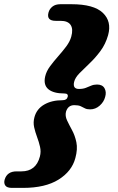

<svg xmlns="http://www.w3.org/2000/svg" viewBox="-79 -766 559 912"><path d="M242.5 -306Q246.5 -322 226.5 -322Q175 -322 150.8 -342.2Q126.5 -362.5 135.5 -402.5Q141 -427 158.5 -450.8Q176 -474.5 197 -498.2Q218 -522 235.5 -545.2Q253 -568.5 259.5 -592Q269.5 -628 256.5 -647.5Q243.5 -667 209 -667H186Q140.5 -667 151.5 -707Q156 -723.5 170.2 -734.8Q184.5 -746 208 -746H260.5Q366.5 -746 409.5 -705Q452.5 -664 434.5 -599Q422.5 -556.5 398 -523.5Q373.5 -490.5 346.2 -464.8Q319 -439 298.2 -417.8Q277.5 -396.5 273 -376.5Q265.5 -343.5 296 -343.5Q315.5 -343.5 328.8 -348.8Q342 -354 354.2 -359.2Q366.5 -364.5 382 -364.5Q407.5 -364.5 417.5 -346.8Q427.5 -329 420.5 -305.5Q414.5 -282 394.5 -264.2Q374.5 -246.5 349 -246.5Q333.5 -246.5 324.2 -251.5Q315 -256.5 304.2 -261.5Q293.5 -266.5 274 -266.5Q244 -266.5 234.5 -235.5Q229.5 -215.5 239.5 -194.2Q249.5 -173 263.2 -147.8Q277 -122.5 283.8 -90.2Q290.5 -58 279 -15.5Q262.5 47.5 199.2 87Q136 126.5 30.5 126.5H-22Q-46 126.5 -53.8 115.2Q-61.5 104 -57 87.5Q-45.5 48 0 48H23Q92 48 110.5 -22.5Q116.5 -45.5 111.2 -68.5Q106 -91.5 97.2 -114.8Q88.5 -138 83.2 -161.5Q78 -185 84.5 -209Q95 -248.5 130.8 -269.2Q166.5 -290 218 -290Q238.5 -290 242.5 -306Z"/></svg>

Font: Fraunces 9pt S050 Black
Style: Italic
Weight: 900
Italic angle: -16°
Version: Version 1.000; ttfautohint (v1.8.3)